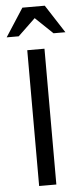

<svg xmlns="http://www.w3.org/2000/svg" viewBox="-78 -966 430 1000"><g transform="rotate(-5 137.5 -466.5)"><path d="M85 0V-710H175V0ZM79 -933H196L291 -786H229L138 -873L47 -786H-16Z"/></g></svg>

Font: Rising Sun
Style: Regular
Weight: 400
Designer: Matt McInerney, Pablo Impallari, Rodrigo Fuenzalida (Raleway font), Stephen Hutchings (Greek), Cristiano Sobral (main ch
Foundry: The Rising Sun Project Authors
Version: Version 4.327; ttfautohint (v1.8.4.7-5d5b-dirty)